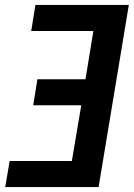

<svg xmlns="http://www.w3.org/2000/svg" viewBox="-20 -755 540 775"><path d="M1 0 19 -105H270L308 -330H114L131 -435H325L357 -630H106L123 -735H500L378 0Z"/></svg>

Font: Iosevka SS04 Extrabold Oblique
Style: Regular
Weight: 800
Italic angle: -9°
Monospace: yes
Designer: Belleve Invis
Foundry: Belleve Invis
Version: Version 19.0.0; ttfautohint (v1.8.4)